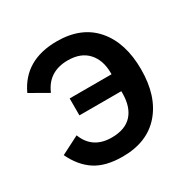

<svg xmlns="http://www.w3.org/2000/svg" viewBox="-128 -653 778 786"><g transform="rotate(-30 260.5 -260.0)"><path d="M166 -223V-303H364V-309Q364 -370 331 -406Q298 -442 237 -442Q145 -442 111 -361L27 -409Q84 -532 237 -532Q353 -532 416 -459Q479 -386 479 -260Q479 -134 415.5 -61Q352 12 236 12Q156 12 107.5 -19.5Q59 -51 29 -114L115 -158Q146 -78 236 -78Q300 -78 332 -113.5Q364 -149 364 -214V-223Z"/></g></svg>

Font: IBM Plex Sans Medm
Style: Regular
Weight: 500
Designer: Mike Abbink, Paul van der Laan, Pieter van Rosmalen
Foundry: Bold Monday
Version: Version 3.005